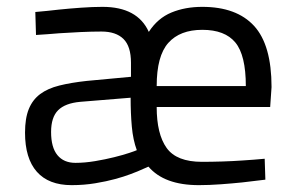

<svg xmlns="http://www.w3.org/2000/svg" viewBox="-20 -530 868 560"><path d="M569 -58Q597 -58 628.5 -59Q660 -60 688 -62Q720 -64 752 -67L754 -6Q720 -2 687 2Q658 5 624 7.5Q590 10 560 10Q459 10 413 -44L381 -30Q376 -28 359 -21.5Q342 -15 316.5 -8Q291 -1 258 4.5Q225 10 189 10Q122 10 87.5 -29Q53 -68 53 -143Q53 -185 64 -212Q75 -239 97 -255.5Q119 -272 153 -280.5Q187 -289 233 -294L362 -306V-347Q362 -395 340 -416.5Q318 -438 276 -438Q248 -438 215 -436.5Q182 -435 153 -433Q119 -430 85 -428L83 -495Q118 -498 152 -502Q181 -505 215.5 -507.5Q250 -510 279 -510Q381 -510 414 -437Q440 -477 480 -493.5Q520 -510 570 -510Q670 -510 721 -454.5Q772 -399 772 -276L768 -218H437Q437 -139 466 -98.5Q495 -58 569 -58ZM200 -55Q227 -55 257 -60Q287 -65 313 -71.5Q339 -78 357 -84Q375 -90 379 -92Q368 -122 364.5 -160.5Q361 -199 361 -245L214 -233Q170 -229 149.5 -208.5Q129 -188 129 -145Q129 -100 147.5 -77.5Q166 -55 200 -55ZM697 -279Q697 -369 666.5 -406Q636 -443 570 -443Q505 -443 471 -405Q437 -367 437 -279Z"/></svg>

Font: Panefresco 400wt
Style: Regular
Weight: 400
Foundry: Campivisivi & Chank Co
Version: Version 1.002